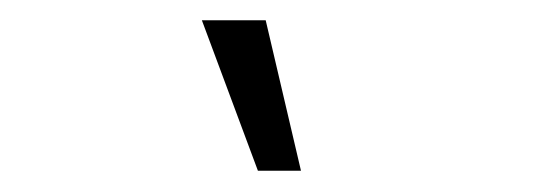

<svg xmlns="http://www.w3.org/2000/svg" viewBox="-20 -972 514 185"><path d="M228.5 -807.5 174.5 -952.5H236L270 -807.5Z"/></svg>

Font: Hauora Light
Style: Regular
Weight: 300
Designer: Wayne Shih
Foundry: WCYS
Version: Version 1.001;hotconv 1.0.109;makeotfexe 2.5.65596